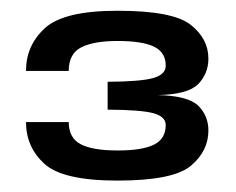

<svg xmlns="http://www.w3.org/2000/svg" viewBox="-20 -701 431 350"><path d="M193.9 -371.8Q295.4 -371.8 327.7 -398.6Q359.9 -425.5 359.9 -463.1Q359.9 -489.7 341.6 -508.1Q323.2 -526.4 267.5 -527.7Q322.7 -528.7 341.3 -547.8Q359.9 -566.9 359.9 -594.2Q359.9 -630.3 327.6 -655.8Q295.2 -681.4 194.3 -681.4Q96.4 -681.4 61.9 -649.8Q27.4 -618.2 27.4 -571.7H105.3Q105.3 -603 127.9 -614.6Q150.5 -626.3 194.6 -626.3Q238.8 -626.3 260.4 -616.1Q282.1 -605.9 282.1 -581.2Q282.1 -565.2 259.2 -558.7Q236.4 -552.3 176.2 -551.9V-501.1Q236.8 -500.8 259.4 -494.7Q282.1 -488.5 282.1 -473.1Q282.1 -448 260.8 -437.4Q239.6 -426.7 194.6 -426.7Q148.4 -426.7 126.9 -438.2Q105.3 -449.6 105.3 -478.5H27.4Q27.4 -433.2 60.8 -402.5Q94.3 -371.8 193.9 -371.8Z"/></svg>

Font: Anybody Thin
Style: Regular
Weight: 100
Designer: Tyler Finck
Foundry: Etcetera Type Company
Version: Version 1.114;gftools[0.9.25]